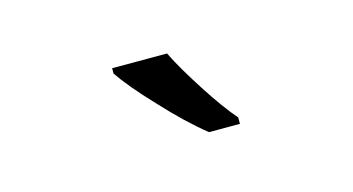

<svg xmlns="http://www.w3.org/2000/svg" viewBox="-35 -863 651 354"><g transform="rotate(-15 290.0 -686.0)"><path d="M390.1 -618.2C375 -635.7 357.4 -659.7 338.4 -689.5C319.3 -719.2 304.2 -744.6 293.9 -766.1H189V-755.9C201.2 -737.8 221.7 -712.9 251 -682.1C279.8 -650.9 306.6 -625.5 331.1 -606H390.1Z"/></g></svg>

Font: Noto Reveo Sans
Style: Regular
Weight: 400
Designer: Monotype Design team
Foundry: Monotype Imaging Inc.
Version: Version 1.04